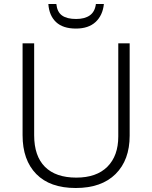

<svg xmlns="http://www.w3.org/2000/svg" viewBox="-20 -931 762 961"><path d="M629 -252Q629 -130 558.5 -60Q488 10 359 10Q230 10 161.5 -60Q93 -130 93 -254V-714H151V-254Q151 -150 205 -96Q259 -42 362 -42Q463 -42 517.5 -96.5Q572 -151 572 -248V-714H629ZM500 -911Q494 -854 458.5 -821Q423 -788 360 -788Q295 -788 260.5 -820.5Q226 -853 222 -911H262Q266 -871 290.5 -853.5Q315 -836 361 -836Q404 -836 429.5 -854Q455 -872 460 -911Z"/></svg>

Font: Noto Sans Myanmar Light
Style: Regular
Weight: 300
Designer: Monotype Design Team
Foundry: Monotype Imaging Inc.
Version: Version 2.107; ttfautohint (v1.8.4.7-5d5b)